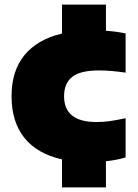

<svg xmlns="http://www.w3.org/2000/svg" viewBox="-20 -690 596 830"><path d="M248 120V-1Q141 -25 85.5 -94Q30 -163 30 -273.5Q29.5 -382.5 85.5 -451.2Q141.5 -520 248 -545V-670H438V-557Q483 -554 523 -545.5V-376Q491.5 -380.5 464.2 -383Q437 -385.5 407.5 -385.5Q327 -385.5 292 -357.5Q257 -329.5 257 -274Q257 -162.5 397 -162.5Q426.5 -162.5 454.8 -166.5Q483 -170.5 523 -179V-9.5Q485.5 2 438 7V120Z"/></svg>

Font: Encode Sans Semi Expanded Black
Style: Regular
Weight: 900
Width: 6
Designer: Multiple Designers
Foundry: Impallari Type
Version: Version 3.000; ttfautohint (v1.8.3) -l 8 -r 50 -G 200 -x 14 